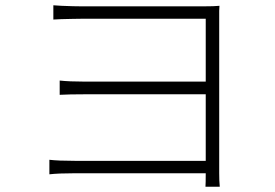

<svg xmlns="http://www.w3.org/2000/svg" viewBox="-20 -698 1040 727"><path d="M812 9H758Q759 -3 759 -42H264Q202 -42 167 -38V-93Q201 -89 263 -89H759V-341H301Q242 -341 206 -339V-393Q243 -389 299 -389H759V-627H289Q277 -627 255 -626.5Q233 -626 212 -625.5Q191 -625 182 -624V-678Q192 -677 213 -676Q234 -675 255.5 -674.5Q277 -674 289 -674H751Q792 -674 811 -676Q810 -667 810 -657Q810 -647 810 -629V-42Q810 -12 812 7Q812 8 812 9Z"/></svg>

Font: LXGW 975 Gothic SC 200W
Style: Regular
Weight: 200
Version: Version 2.01;February 25, 2021